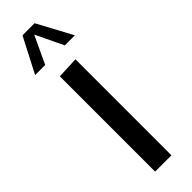

<svg xmlns="http://www.w3.org/2000/svg" viewBox="-254 -738 741 741"><g transform="rotate(-45 117.0 -367.0)"><path d="M72 0V-520L161 -524V0ZM8 -591 82 -734H148L225 -591H170L116 -704L63 -591Z"/></g></svg>

Font: Murecho Thin
Style: Regular
Weight: 400
Version: Version 1.010